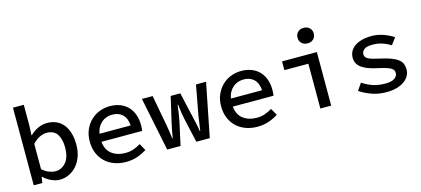

<svg xmlns="http://www.w3.org/2000/svg" viewBox="-59 -1204 3717 1694"><g transform="rotate(-15 1800.0 -357.0)"><path d="M325 12Q290 12 250.5 -5Q211 -22 178 -54H175L166 0H88V-709H187V-521L183 -431H186Q218 -463 259 -482Q300 -501 342 -501Q390 -501 428 -483.5Q466 -466 491.5 -433.5Q517 -401 530.5 -355Q544 -309 544 -252Q544 -189 526 -140Q508 -91 477.5 -57.5Q447 -24 407.5 -6Q368 12 325 12ZM306 -70Q364 -70 403 -116.5Q442 -163 442 -251Q442 -328 412 -373Q382 -418 316 -418Q286 -418 253 -402.5Q220 -387 187 -352V-121Q218 -93 250 -81.5Q282 -70 306 -70Z M930 12Q874 12 826 -5Q778 -22 742 -55Q706 -88 685.5 -136Q665 -184 665 -245Q665 -305 686 -352.5Q707 -400 741.5 -433Q776 -466 821 -483.5Q866 -501 915 -501Q969 -501 1011 -484Q1053 -467 1081.5 -436.5Q1110 -406 1125 -363.5Q1140 -321 1140 -270Q1140 -254 1139 -240Q1138 -226 1136 -216H764Q772 -140 821.5 -103Q871 -66 943 -66Q984 -66 1018 -77.5Q1052 -89 1085 -109L1120 -46Q1082 -21 1034.5 -4.5Q987 12 930 12ZM918 -423Q890 -423 865 -414.5Q840 -406 820 -389Q800 -372 786 -347Q772 -322 766 -289H1051Q1046 -356 1010.5 -389.5Q975 -423 918 -423Z M1307 0 1207 -489H1305L1355 -220Q1362 -185 1366.5 -151.5Q1371 -118 1376 -83H1380Q1385 -118 1391.5 -151.5Q1398 -185 1406 -220L1459 -449H1547L1599 -220Q1607 -185 1614.5 -151.5Q1622 -118 1627 -83H1631Q1637 -118 1641 -151.5Q1645 -185 1651 -220L1701 -489H1793L1696 0H1573L1525 -214Q1519 -241 1513 -277Q1507 -313 1502 -358H1498Q1493 -316 1487.5 -280.5Q1482 -245 1476 -214L1429 0Z M2130 12Q2074 12 2026 -5Q1978 -22 1942 -55Q1906 -88 1885.5 -136Q1865 -184 1865 -245Q1865 -305 1886 -352.5Q1907 -400 1941.5 -433Q1976 -466 2021 -483.5Q2066 -501 2115 -501Q2169 -501 2211 -484Q2253 -467 2281.5 -436.5Q2310 -406 2325 -363.5Q2340 -321 2340 -270Q2340 -254 2339 -240Q2338 -226 2336 -216H1964Q1972 -140 2021.5 -103Q2071 -66 2143 -66Q2184 -66 2218 -77.5Q2252 -89 2285 -109L2320 -46Q2282 -21 2234.5 -4.5Q2187 12 2130 12ZM2118 -423Q2090 -423 2065 -414.5Q2040 -406 2020 -389Q2000 -372 1986 -347Q1972 -322 1966 -289H2251Q2246 -356 2210.5 -389.5Q2175 -423 2118 -423Z M2706 0V-409H2487V-489H2805V0ZM2747 -584Q2715 -584 2694 -603.5Q2673 -623 2673 -655Q2673 -687 2694 -706.5Q2715 -726 2747 -726Q2779 -726 2800 -706.5Q2821 -687 2821 -655Q2821 -623 2800 -603.5Q2779 -584 2747 -584Z M3306 12Q3236 12 3174 -10.5Q3112 -33 3067 -64L3111 -128Q3154 -98 3204.5 -81Q3255 -64 3319 -64Q3376 -64 3403 -83.5Q3430 -103 3430 -131Q3430 -144 3425 -155Q3420 -166 3404.5 -175.5Q3389 -185 3361 -194Q3333 -203 3287 -213Q3190 -233 3143.5 -267.5Q3097 -302 3097 -358Q3097 -389 3110.5 -415Q3124 -441 3150.5 -460Q3177 -479 3216 -490Q3255 -501 3306 -501Q3364 -501 3416.5 -481.5Q3469 -462 3506 -437L3460 -375Q3425 -398 3383.5 -411.5Q3342 -425 3297 -425Q3241 -425 3218.5 -407Q3196 -389 3196 -363Q3196 -334 3227 -319Q3258 -304 3330 -289Q3390 -276 3428.5 -261Q3467 -246 3489.5 -228Q3512 -210 3521 -187.5Q3530 -165 3530 -137Q3530 -106 3515 -79Q3500 -52 3471.5 -31.5Q3443 -11 3401.5 0.5Q3360 12 3306 12Z"/></g></svg>

Font: Source Code Pro Medium
Style: Regular
Weight: 500
Monospace: yes
Designer: Paul D. Hunt, Teo Tuominen
Foundry: Adobe Systems Incorporated
Version: Version 2.030;PS 1.000;hotconv 16.6.51;makeotf.lib2.5.65220